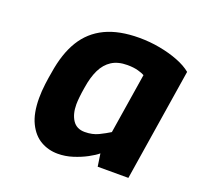

<svg xmlns="http://www.w3.org/2000/svg" viewBox="-102 -654 797 770"><g transform="rotate(20 297.0 -268.5)"><path d="M218 6Q178 6 145 -13Q112 -32 92 -73Q72 -114 72 -179Q72 -208 76 -239Q80 -270 84 -291Q97 -376 131 -431.5Q165 -487 223.5 -515Q282 -543 368 -543Q413 -543 456 -535Q499 -527 535 -513Q571 -499 594 -480L518 0H387L379 -54Q365 -42 339 -28Q313 -14 281.5 -4Q250 6 218 6ZM290 -113Q323 -113 348.5 -125.5Q374 -138 393 -150L434 -408Q426 -413 406.5 -418.5Q387 -424 360 -424Q320 -424 293.5 -407Q267 -390 251.5 -358Q236 -326 229 -280Q225 -257 223 -237.5Q221 -218 221 -206Q221 -165 238 -139Q255 -113 290 -113Z"/></g></svg>

Font: Exo Thin
Style: Bold Italic
Weight: 700
Italic angle: -9°
Version: Version 2.000